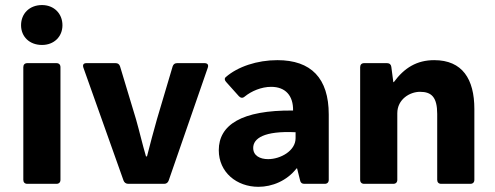

<svg xmlns="http://www.w3.org/2000/svg" viewBox="-20 -720 1937 752"><path d="M144.5 -543.9C191.4 -543.9 224.6 -576.2 224.6 -621.1C224.6 -667 191.4 -700.2 144.5 -700.2C95.7 -700.2 62.5 -667 62.5 -621.1C62.5 -576.2 95.7 -543.9 144.5 -543.9ZM71.3 -457V-15.6C71.3 -5.9 77.1 0 86.9 0H201.2C210.9 0 216.8 -5.9 216.8 -15.6V-457C216.8 -466.8 210.9 -472.7 201.2 -472.7H86.9C77.1 -472.7 71.3 -466.8 71.3 -457Z M306.6 -455.1 463.9 -12.7C466.8 -4.9 473.6 0 482.4 0H623C631.8 0 637.7 -4.9 640.6 -12.7L793.9 -455.1C797.9 -466.8 792 -472.7 781.2 -472.7H673.8C665 -472.7 659.2 -468.8 656.2 -460L594.7 -252.9C581.1 -205.1 568.4 -157.2 555.7 -107.4H551.8C537.1 -157.2 526.4 -205.1 512.7 -252.9L450.2 -460C447.3 -468.8 441.4 -472.7 432.6 -472.7H318.4C307.6 -472.7 302.7 -466.8 306.6 -455.1Z M1066.4 -484.4C987.3 -484.4 911.1 -459 864.3 -418C858.4 -413.1 859.4 -405.3 866.2 -398.4L916 -342.8C922.9 -335.9 930.7 -335 938.5 -341.8C964.8 -363.3 1003.9 -379.9 1042 -379.9C1097.7 -379.9 1128.9 -345.7 1127.9 -287.1C925.8 -289.1 836.9 -230.5 836.9 -131.8C836.9 -44.9 907.2 11.7 992.2 11.7C1045.9 11.7 1103.5 -11.7 1141.6 -60.5H1143.6L1155.3 -13.7C1157.2 -3.9 1163.1 0 1171.9 0H1252C1261.7 0 1267.6 -5.9 1267.6 -15.6V-271.5C1267.6 -414.1 1198.2 -484.4 1066.4 -484.4ZM1030.3 -96.7C998 -96.7 971.7 -110.4 971.7 -140.6C971.7 -177.7 1013.7 -208 1137.7 -202.1V-178.7C1137.7 -128.9 1078.1 -96.7 1030.3 -96.7Z M1680.7 -484.4C1612.3 -484.4 1563.5 -454.1 1522.5 -398.4H1520.5L1512.7 -458C1511.7 -466.8 1505.9 -472.7 1496.1 -472.7H1406.2C1396.5 -472.7 1390.6 -466.8 1390.6 -457V-15.6C1390.6 -5.9 1396.5 0 1406.2 0H1520.5C1530.3 0 1536.1 -5.9 1536.1 -15.6V-276.4C1536.1 -331.1 1585 -360.4 1625 -360.4C1669.9 -360.4 1692.4 -339.8 1692.4 -273.4V-15.6C1692.4 -5.9 1698.2 0 1708 0H1822.3C1832 0 1837.9 -5.9 1837.9 -15.6V-293C1837.9 -410.2 1791 -484.4 1680.7 -484.4Z"/></svg>

Font: Ed Sans Neue
Style: Bold
Weight: 700
Designer: Stephen Hutchings
Version: Version 1.004;PS 001.004;hotconv 1.0.88;makeotf.lib2.5.64775